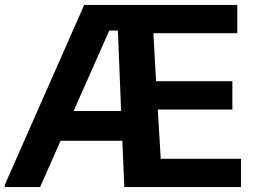

<svg xmlns="http://www.w3.org/2000/svg" viewBox="-21 -760 1043 780"><path d="M-1 -10 321 -740H943V-625H602L613 -430H923V-315H620L632 -115H958V0H484L476 -188H225L142 0H-1ZM278 -309H471L458 -636H423Z"/></svg>

Font: Encode Sans Wide
Style: SemiBold
Weight: 600
Designer: Pablo Impallari, Andres Torresi
Foundry: Pablo Impallari, Andres Torresi
Version: Version 1.000; ttfautohint (v1.00) -l 8 -r 50 -G 200 -x 14 -